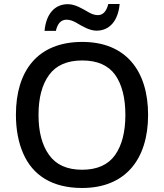

<svg xmlns="http://www.w3.org/2000/svg" viewBox="-20 -936 825 966"><path d="M261.2 -780.8C269.5 -818.4 287.6 -836.9 314.9 -836.9C329.6 -836.9 345.2 -832 361.8 -822.8C394.5 -803.7 430.2 -781.7 465.8 -781.7C530.3 -781.7 574.2 -830.1 582 -916H524.9C515.6 -878.4 498 -859.9 472.2 -859.9C457.5 -859.9 442.4 -864.7 426.3 -874C394 -892.6 358.4 -915 321.3 -915C255.4 -915 211.9 -866.2 204.1 -780.8ZM725.1 -357.9C725.1 -579.6 613.3 -725.1 394 -725.1C167.5 -725.1 60.1 -577.6 60.1 -358.9C60.1 -285.2 72.3 -220.2 96.2 -165C144 -54.2 242.2 9.8 393.1 9.8C613.3 9.8 725.1 -137.2 725.1 -357.9ZM173.8 -357.9C173.8 -443.4 191.4 -510.3 227.1 -559.1C262.2 -607.4 317.9 -631.8 394 -631.8C469.7 -631.8 524.9 -607.4 559.6 -559.1C593.8 -510.3 610.8 -443.4 610.8 -357.9C610.8 -272.5 593.8 -205.6 559.1 -156.2C524.4 -106.9 468.8 -82 393.1 -82C317.4 -82 262.2 -106.9 227.1 -156.2C191.4 -205.6 173.8 -272.5 173.8 -357.9Z"/></svg>

Font: Noto Reveo Sans
Style: Regular
Weight: 500
Designer: Monotype Design Team
Foundry: Monotype Imaging Inc.
Version: Version 2.007